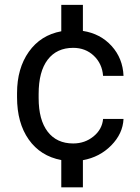

<svg xmlns="http://www.w3.org/2000/svg" viewBox="-20 -664 587 803"><path d="M286.1 -64Q217.3 -64 179.4 -113.3Q141.6 -162.6 141.6 -253.9V-271Q141.6 -364.7 179.4 -414.3Q217.3 -463.9 286.1 -463.9Q337.4 -463.9 372.3 -430.9Q407.2 -397.9 411.1 -346.7H496.6Q493.7 -419.9 446.8 -471.7Q399.9 -523.4 326.7 -534.7V-643.6H236.3V-533.2Q149.9 -517.1 100.6 -447.5Q51.3 -377.9 51.3 -274.4V-257.3Q51.3 -149.9 100.1 -80.6Q148.9 -11.2 236.3 5.4V119.6H326.7V5.9Q397 -6.8 445.3 -55.9Q493.7 -105 496.6 -166.5H411.1Q407.2 -123 371.1 -93.5Q335 -64 286.1 -64Z"/></svg>

Font: FAU Chimera
Style: Regular
Weight: 400
Version: Version 1.002;hotconv 1.0.117;makeotfexe 2.5.65602